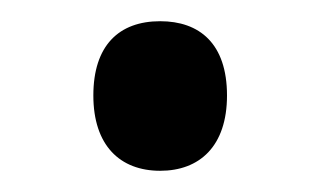

<svg xmlns="http://www.w3.org/2000/svg" viewBox="-20 -147 302 181"><path d="M68 -57C68 -10 93 14 131 14C168 14 194 -9 194 -57C194 -106 168 -127 131 -127C92 -127 68 -104 68 -57Z"/></svg>

Font: Noto Sans Devanagari Condensed Medium
Style: Regular
Weight: 500
Width: 3
Designer: Jelle Bosma - Monotype Design Team
Foundry: Monotype Imaging Inc.
Version: Version 2.004